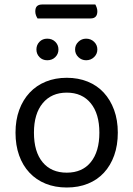

<svg xmlns="http://www.w3.org/2000/svg" viewBox="-20 -821 593 854"><path d="M147 -739Q143 -745 140 -753Q137 -761 137 -770Q137 -787 145 -794Q153 -801 167 -801H404Q407 -796 410 -787.5Q413 -779 413 -771Q413 -739 383 -739ZM504 -231Q504 -175 488 -130Q472 -85 442.5 -53Q413 -21 371 -4Q329 13 277 13Q225 13 183 -4Q141 -21 111 -53Q81 -85 65 -130Q49 -175 49 -231Q49 -287 65.5 -332Q82 -377 112 -409Q142 -441 184 -458Q226 -475 277 -475Q328 -475 370 -458Q412 -441 441.5 -409Q471 -377 487.5 -332Q504 -287 504 -231ZM277 -409Q209 -409 170 -362Q131 -315 131 -231Q131 -146 169.5 -99.5Q208 -53 277 -53Q346 -53 384 -100Q422 -147 422 -231Q422 -315 383.5 -362Q345 -409 277 -409ZM240 -601Q240 -581 226 -567Q212 -553 190 -553Q169 -553 155.5 -567Q142 -581 142 -601Q142 -621 155.5 -635Q169 -649 190 -649Q212 -649 226 -635Q240 -621 240 -601ZM413 -601Q413 -581 398.5 -567Q384 -553 363 -553Q343 -553 328.5 -567Q314 -581 314 -601Q314 -621 328.5 -635Q343 -649 363 -649Q384 -649 398.5 -635Q413 -621 413 -601Z"/></svg>

Font: Baloo Thambi 2
Style: Regular
Weight: 400
Designer: Aadarsh Rajan and Ek Type
Foundry: Ek Type
Version: Version 1.640;hotconv 1.0.111;makeotfexe 2.5.65597; ttfautoh